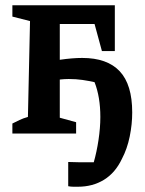

<svg xmlns="http://www.w3.org/2000/svg" viewBox="-20 -507 552 729"><path d="M276 202Q268 202 258.5 202Q249 202 239 200V108Q260 109 277.5 109Q295 109 316 109Q325 109 336 109Q347 71 354 24.5Q361 -22 361 -63Q361 -139 339 -195Q317 -200 293 -203.5Q269 -207 241 -207Q225 -207 207 -205V-60L269 -43V0H27V-38Q41 -45 54.5 -51.5Q68 -58 86 -63L94 -427L27 -444V-487H416V-313H367L339 -416H207V-280Q255 -287 292 -287Q387 -287 434.5 -236.5Q482 -186 482 -80Q482 -35 472.5 11.5Q463 58 443 96Q418 149 375 175.5Q332 202 276 202Z"/></svg>

Font: Piazzolla SemiBold
Style: Regular
Weight: 600
Designer: Juan Pablo del Peral
Foundry: Huerta Tipografica
Version: Version 1.330